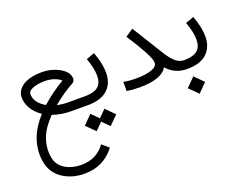

<svg xmlns="http://www.w3.org/2000/svg" viewBox="-121 -623 1648 1290"><g transform="rotate(-20 703.0 22.0)"><path d="M246.6 -251.5Q189 -251.5 153.3 -234.9Q137.2 -227.5 131.1 -220Q125 -212.4 125 -201.2Q125 -147.9 180.7 -108.4Q188.5 -102.5 198.7 -97.2Q268.1 -160.2 358.4 -213.9Q349.1 -223.1 335.9 -230Q295.4 -251.5 246.6 -251.5ZM476.6 -63V0H346.2Q272.5 0 211.9 -22Q182.6 8.3 160.6 38.6Q106.4 115.7 106.4 201.7Q106.4 231.9 114.3 259.8Q126.5 307.1 175.3 335.4Q221.7 362.3 285.6 362.3Q395.5 362.3 455.6 277.8L503.9 318.4Q423.8 425.3 285.6 425.3Q205.6 425.3 144 389.6Q73.2 348.1 53.7 275.9Q43.9 240.2 43.9 200.7Q43.9 95.7 109.4 2.4Q128.9 -25.4 152.8 -51.3L144 -57.1Q105.5 -84.5 83.7 -122.1Q62 -159.7 62 -201.2Q62 -231 80.1 -254.4Q98.1 -277.8 126.5 -291.5Q174.3 -314.5 246.6 -314.5Q311.5 -314.5 365.2 -286.1Q431.2 -251.5 431.2 -201.2Q431.2 -193.4 426.3 -185.3Q421.4 -177.2 414.6 -173.3Q341.3 -133.8 266.6 -71.8Q305.7 -63 346.2 -63Z M396 122.6 458 60.5 508.3 110.8 558.6 60.5 620.6 122.6 558.6 184.6 508.3 134.3 458 184.6ZM464.8 0H458V-63H464.8Q537.1 -63 566.4 -94.7Q588.9 -119.1 588.9 -165Q588.9 -217.8 561.5 -293L620.6 -314.5Q652.3 -228.5 652.3 -165Q652.3 -95.2 612.8 -52.2Q564.9 0 464.8 0Z M918.5 -380.9 1056.6 -157.7Q1085.4 -111.3 1113 -87.2Q1140.6 -63 1174.8 -63H1181.6V0H1174.8Q1085 0 1029.8 -64.5Q990.7 6.8 831.5 6.8Q783.7 6.8 739.7 0V-65.9Q778.3 -57.6 832 -57.6Q895.5 -57.6 938.7 -72Q981.9 -86.4 981.9 -115.7Q981.9 -141.6 945.8 -207.3Q909.7 -272.9 862.8 -343.3Z M1132.3 122.6 1194.3 60.5 1256.3 122.6 1194.3 184.6ZM1174.8 0H1168V-63H1174.8Q1247.1 -63 1276.4 -94.7Q1298.8 -119.1 1298.8 -165Q1298.8 -217.8 1271.5 -293L1330.6 -314.5Q1362.3 -228.5 1362.3 -165Q1362.3 -95.2 1322.8 -52.2Q1274.9 0 1174.8 0Z"/></g></svg>

Font: Estedad
Style: regular
Weight: 400
Version: Version 0.7(Beta10)